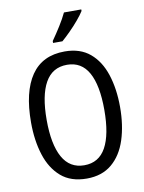

<svg xmlns="http://www.w3.org/2000/svg" viewBox="-101 -1013 821 1092"><g transform="rotate(-10 309.5 -466.5)"><path d="M567 -358Q567 -253 540 -169.5Q513 -86 456 -38Q399 10 311 10Q219 10 162.5 -39Q106 -88 79.5 -171.5Q53 -255 53 -359Q53 -536 117.5 -630Q182 -724 311 -724Q400 -724 456.5 -676.5Q513 -629 540 -546Q567 -463 567 -358ZM143 -358Q143 -217 184.5 -142Q226 -67 310 -67Q394 -67 435 -141Q476 -215 476 -358Q476 -500 435 -573.5Q394 -647 311 -647Q226 -647 184.5 -573Q143 -499 143 -358ZM446 -934Q433 -913 409 -884.5Q385 -856 357.5 -828.5Q330 -801 309 -783H255V-794Q281 -831 305.5 -870Q330 -909 346 -943H446Z"/></g></svg>

Font: Noto Sans Tamil Condensed
Style: Regular
Weight: 400
Width: 3
Designer: Jelle Bosma - Monotype Design Team
Foundry: Monotype Imaging Inc.
Version: Version 2.004; ttfautohint (v1.8.4.7-5d5b)